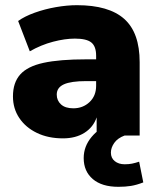

<svg xmlns="http://www.w3.org/2000/svg" viewBox="-20 -523 608 741"><path d="M223 11Q166 11 122.5 -10Q79 -31 54.5 -67.5Q30 -104 30 -151Q30 -204 58 -235.5Q86 -267 148 -280.5Q210 -294 313 -294H351V-308Q351 -344 332.5 -359Q314 -374 269 -374Q231 -374 185 -362Q139 -350 95 -325L50 -442Q75 -460 114 -474Q153 -488 196 -495.5Q239 -503 277 -503Q400 -503 459.5 -450Q519 -397 519 -283V0H353V-70Q340 -32 306 -10.5Q272 11 223 11ZM263 -105Q300 -105 325.5 -129Q351 -153 351 -192V-210H313Q254 -210 226.5 -197.5Q199 -185 199 -158Q199 -135 215.5 -120Q232 -105 263 -105ZM437 198Q373 198 338 168Q303 138 303 87Q303 42 333.5 5.5Q364 -31 413 -48L461 0Q434 10 421 28.5Q408 47 408 66Q408 87 423 99Q438 111 461 111Q477 111 489.5 108.5Q502 106 517 101L533 181Q507 191 485.5 194.5Q464 198 437 198Z"/></svg>

Font: Nunito Sans Black
Style: Regular
Weight: 900
Designer: Vernon Adams
Foundry: Vernon Adams
Version: Version 3.006; ttfautohint (v1.8.3)